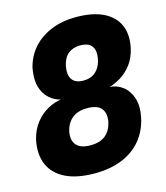

<svg xmlns="http://www.w3.org/2000/svg" viewBox="-109 -801 777 898"><g transform="rotate(-15 279.0 -352.5)"><path d="M240 12Q154 12 99 -15Q44 -42 22 -92Q0 -142 14 -211Q25 -257 50.5 -289.5Q76 -322 109.5 -340.5Q143 -359 175 -363Q146 -369 121 -391Q96 -413 85.5 -450Q75 -487 85 -540Q98 -594 133 -633.5Q168 -673 221.5 -695Q275 -717 342 -717Q422 -717 473.5 -692Q525 -667 545.5 -621Q566 -575 553 -512Q543 -466 520 -435.5Q497 -405 467.5 -386.5Q438 -368 408 -360L409 -361Q445 -359 473 -337.5Q501 -316 514 -277Q527 -238 515 -182Q502 -122 465.5 -78Q429 -34 371.5 -11Q314 12 240 12ZM254 -120Q300 -120 326.5 -141.5Q353 -163 362 -203Q370 -245 351 -268.5Q332 -292 283 -292Q237 -292 210 -270Q183 -248 174 -209Q166 -167 186 -143.5Q206 -120 254 -120ZM300 -421Q325 -421 343 -430Q361 -439 373.5 -457Q386 -475 391 -500Q399 -541 383 -562.5Q367 -584 327 -584Q292 -584 269 -565.5Q246 -547 238 -508Q230 -466 246 -443.5Q262 -421 300 -421Z"/></g></svg>

Font: Nunito Sans 7pt SemiCondensed Black
Style: Italic
Weight: 900
Width: 4
Italic angle: -9°
Designer: Vernon Adams
Foundry: Vernon Adams
Version: Version 3.101;gftools[0.9.27]